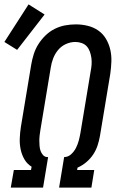

<svg xmlns="http://www.w3.org/2000/svg" viewBox="-39 -854 559 874"><path d="M10 0 24 -80H102L105 -95Q84 -108 72 -129Q60 -150 55 -174Q50 -198 51 -224Q52 -250 56 -276L103 -559Q107 -583 114.5 -607Q122 -631 135.5 -652.5Q149 -674 168 -692.5Q187 -711 210 -722.5Q233 -734 257.5 -738.5Q282 -743 306 -743Q334 -743 360.5 -736.5Q387 -730 408.5 -715Q430 -700 443.5 -677Q457 -654 463 -628Q469 -602 468 -574Q467 -546 463 -518L416 -235Q412 -213 405 -191.5Q398 -170 385 -150.5Q372 -131 353.5 -115.5Q335 -100 314 -91L312 -80H390L377 0H230L253 -139Q271 -139 285 -152Q299 -165 307 -181Q315 -197 319.5 -214Q324 -231 327 -248L374 -531Q377 -546 378 -561Q379 -576 377 -590.5Q375 -605 370 -619Q365 -633 356 -643Q347 -653 333 -658Q319 -663 304 -663Q282 -663 261 -653.5Q240 -644 225.5 -626.5Q211 -609 203 -588Q195 -567 192 -546L145 -263Q143 -251 141.5 -238.5Q140 -226 140 -214Q140 -202 141 -190Q142 -178 145.5 -167.5Q149 -157 157 -148Q165 -139 177 -139H180L157 0ZM39 -627 -19 -663 91 -834 164 -788Z"/></svg>

Font: Iosevka Curly Slab MdObl
Style: Regular
Weight: 500
Italic angle: -9°
Monospace: yes
Designer: Belleve Invis
Foundry: Belleve Invis
Version: Version 11.0.0; ttfautohint (v1.8.3)